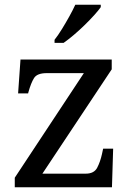

<svg xmlns="http://www.w3.org/2000/svg" viewBox="-20 -786 551 806"><path d="M42 0V-40L332 -479H176Q136 -479 123 -458.5Q110 -438 99 -398L98 -394H56L66 -536H449V-495L158 -57H340Q375 -57 388 -82Q401 -107 408 -139L413 -162H455L450 0ZM209 -619Q224 -638 240 -664Q256 -690 271 -717Q286 -744 296 -766H403V-756Q394 -743 376 -723Q358 -703 335.5 -681Q313 -659 290 -639.5Q267 -620 247 -606H209Z"/></svg>

Font: Noto Serif Armenian
Style: Regular
Weight: 400
Designer: Monotype Design Team
Foundry: Monotype Imaging Inc.
Version: Version 2.007